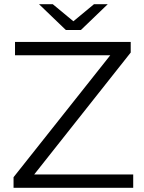

<svg xmlns="http://www.w3.org/2000/svg" viewBox="-20 -901 691 921"><path d="M619 0V-64H144L607 -649V-700H52V-636H509L45 -51V0ZM368 -757 497 -881H431L332 -799L233 -881H167L296 -757Z"/></svg>

Font: Montserrat Z
Style: Regular
Weight: 400
Designer: Julieta Ulanovsky
Foundry: Julieta Ulanovsky
Version: Version 8.000